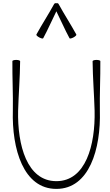

<svg xmlns="http://www.w3.org/2000/svg" viewBox="-20 -1195 708 1240"><path d="M259 -948C290 -1005 315 -1064 344 -1122C373 -1064 398 -1005 429 -948C431 -944 442 -947 454 -953C467 -960 475 -968 473 -972C437 -1038 395 -1102 359 -1168C357 -1173 351 -1176 344 -1174C338 -1176 331 -1173 329 -1168C293 -1102 251 -1038 215 -972C213 -968 221 -960 234 -953C246 -947 257 -944 259 -948ZM60 -800C59 -694 65 -587 63 -480C56 -233 131 25 344 25C557 25 632 -233 625 -480C623 -587 629 -694 628 -800C628 -805 616 -808 603 -808C589 -808 578 -804 578 -800C579 -693 588 -586 591 -480C596 -258 534 -25 344 -25C154 -25 92 -258 97 -480C100 -586 109 -693 110 -800C110 -804 99 -808 85 -808C72 -808 60 -805 60 -800Z"/></svg>

Font: Nupuram Thin
Style: Regular
Weight: 100
Designer: Santhosh Thottingal (santhosh.thottingal@gmail.com)
Foundry: SMC
Version: Version 1.000